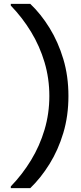

<svg xmlns="http://www.w3.org/2000/svg" viewBox="-20 -831 422 996"><path d="M137 145H36V136Q96 74 141 0Q186 -74 211 -158Q236 -242 236 -333Q236 -424 211 -508Q186 -592 141 -666Q96 -740 36 -802V-811H137Q192 -759 237 -686Q282 -613 308.5 -524.5Q335 -436 335 -333Q335 -230 308.5 -141.5Q282 -53 237 19.5Q192 92 137 145Z"/></svg>

Font: DM Sans 24pt Medium
Style: Regular
Weight: 500
Designer: Colophon Foundry, Jonny Pinhorn
Foundry: Colophon Foundry
Version: Version 4.004;gftools[0.9.30]